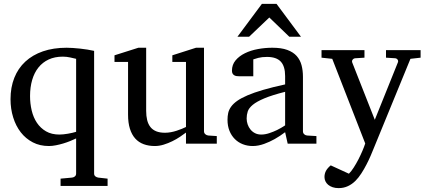

<svg xmlns="http://www.w3.org/2000/svg" viewBox="-20 -740 2196 989"><path d="M372.1 -437Q358.4 -439.9 341.1 -444.1Q323.7 -448.2 303.2 -448.2Q262.2 -448.2 230.7 -433.6Q199.2 -418.9 178 -392.3Q156.7 -365.7 145.8 -328.4Q134.8 -291 134.8 -245.1Q134.8 -206.5 143.3 -170.7Q151.9 -134.8 170.2 -107.4Q188.5 -80.1 217 -63.5Q245.6 -46.9 286.1 -46.9Q295.4 -46.9 306.9 -48.1Q318.4 -49.3 330.1 -51.3Q341.8 -53.2 352.8 -55.9Q363.8 -58.6 372.1 -61ZM292 217.8V180.2L351.1 174.8Q359.9 173.8 366 168.5Q372.1 163.1 372.1 153.8V-26.9Q357.9 -20 340.8 -13.2Q323.7 -6.3 304.9 -0.7Q286.1 4.9 267.3 8.5Q248.5 12.2 231.9 12.2Q185.5 12.2 148.9 -6.8Q112.3 -25.9 86.9 -58.6Q61.5 -91.3 47.9 -135.3Q34.2 -179.2 34.2 -229Q34.2 -290 53.7 -339.1Q73.2 -388.2 110.4 -422.6Q147.5 -457 201.2 -475.6Q254.9 -494.1 323.2 -494.1Q336.9 -494.1 355 -492.9Q373 -491.7 392.1 -489.7Q411.1 -487.8 430.2 -484.6Q449.2 -481.4 464.8 -478V153.8Q464.8 163.1 470.9 168.2Q477.1 173.3 485.8 174.8L534.2 180.2V217.8Z M938 0V-57.1Q925.3 -47.4 907 -35.2Q888.7 -22.9 867.4 -12.5Q846.2 -2 823 5.1Q799.8 12.2 777.8 12.2Q745.6 12.2 720 2.7Q694.3 -6.8 676.5 -26.6Q658.7 -46.4 649.2 -76.9Q639.6 -107.4 639.6 -149.9V-420.9H569.8V-455.1L692.9 -494.1H732.9V-168.9Q732.9 -142.6 738 -121.6Q743.2 -100.6 754.6 -85.9Q766.1 -71.3 784.7 -63.7Q803.2 -56.2 829.6 -56.2Q844.7 -56.2 860.4 -59.1Q876 -62 890.1 -66.7Q904.3 -71.3 916.7 -76.4Q929.2 -81.5 938 -85.9V-420.9H867.7V-455.1L989.7 -494.1H1030.8V-64Q1030.8 -54.7 1037.4 -48.8Q1043.9 -43 1052.7 -42L1096.7 -39.1V0Z M1448.7 -267.1Q1381.3 -250 1341.8 -233.4Q1302.2 -216.8 1282 -200Q1261.7 -183.1 1256.1 -165.8Q1250.5 -148.4 1250.5 -129.9Q1250.5 -114.3 1255.6 -99.4Q1260.7 -84.5 1270.3 -72.8Q1279.8 -61 1293.7 -54Q1307.6 -46.9 1325.7 -46.9Q1345.7 -46.9 1367.4 -54.2Q1389.2 -61.5 1407.2 -70.3Q1428.2 -80.6 1448.7 -94.2ZM1461.9 0 1448.7 -59.1Q1422.4 -39.1 1394.5 -23.4Q1382.3 -16.6 1368.7 -10.3Q1355 -3.9 1340.6 1.2Q1326.2 6.3 1311.3 9.3Q1296.4 12.2 1281.7 12.2Q1254.4 12.2 1230.7 2.9Q1207 -6.3 1189.5 -23.9Q1171.9 -41.5 1161.9 -66.4Q1151.9 -91.3 1151.9 -123Q1151.9 -141.6 1155.5 -158.2Q1159.2 -174.8 1170.4 -190.4Q1181.6 -206.1 1201.9 -220.5Q1222.2 -234.9 1255.1 -249Q1288.1 -263.2 1335.7 -277.1Q1383.3 -291 1448.7 -305.2V-348.1Q1448.7 -398.4 1426.3 -422.6Q1403.8 -446.8 1355.5 -446.8Q1329.1 -446.8 1310.5 -441.9Q1292 -437 1284.7 -434.1V-347.2H1211.9Q1205.1 -347.2 1198.5 -348.1Q1191.9 -349.1 1186.5 -352.3Q1181.2 -355.5 1178 -361.1Q1174.8 -366.7 1174.8 -376Q1174.8 -406.7 1193.4 -429Q1211.9 -451.2 1241.7 -465.8Q1271.5 -480.5 1308.6 -487.3Q1345.7 -494.1 1382.8 -494.1Q1429.2 -494.1 1459.7 -482.9Q1490.2 -471.7 1508.1 -451.7Q1525.9 -431.6 1533.2 -404.3Q1540.5 -377 1540.5 -344.2V-64Q1540.5 -54.7 1546.6 -48.8Q1552.7 -43 1561.5 -42L1609.9 -39.1V0ZM1470.2 -550.8 1367.2 -649.9 1263.2 -550.8H1203.1L1329.1 -720.2H1404.3L1530.3 -550.8Z M2094.2 -437 1902.3 30.8Q1897.5 43 1888.7 63.5Q1879.9 84 1867.9 107.2Q1856 130.4 1841.6 152.8Q1827.1 175.3 1811.5 190.9Q1793.5 209 1771.7 219Q1750 229 1724.6 229Q1707 229 1693.4 224.4Q1679.7 219.7 1670.4 211.9Q1661.1 204.1 1656.2 193.6Q1651.4 183.1 1651.4 171.9Q1651.4 154.8 1658.9 140.4Q1666.5 126 1683.6 111.8L1777.3 154.8Q1789.6 142.6 1802.2 122.8Q1814.9 103 1826.2 81.1Q1837.4 59.1 1846.7 37.4Q1856 15.6 1861.3 -1L1691.4 -437L1636.2 -442.9V-481.9H1857.4V-442.9L1809.6 -439.9Q1801.3 -439 1796.4 -432.6Q1791.5 -426.3 1794.4 -418L1910.6 -123L2029.3 -418Q2032.7 -425.8 2028.3 -432.4Q2023.9 -439 2015.6 -439.9L1968.3 -442.9V-481.9H2146.5V-442.9Z"/></svg>

Font: BabelStone Ogham Pictish
Style: Italic
Weight: 400
Italic angle: -30°
Designer: Andrew West
Foundry: BabelStone
Version: Version 1.02 March 14, 2022